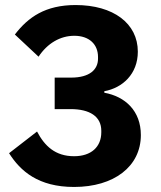

<svg xmlns="http://www.w3.org/2000/svg" viewBox="-20 -730 640 762"><path d="M197 -422V-297H260C336 -297 382 -268 382 -211V-205C382 -147 342 -110 274 -110C199 -110 157 -151 127 -208L16 -122C61 -51 132 12 274 12C432 12 539 -69 539 -194C539 -290 477 -347 394 -362V-368C466 -381 527 -436 527 -525C527 -637 430 -710 280 -710C160 -710 92 -662 39 -593L133 -505C168 -558 219 -588 275 -588C334 -588 369 -554 369 -504V-497C369 -454 336 -422 262 -422Z"/></svg>

Font: IBM Plex Sans Thai Looped
Style: Bold
Weight: 700
Designer: Mike Abbink, Paul van der Laan, Pieter van Rosmalen, Ben Mitchell, Mark Frömberg
Foundry: Bold Monday
Version: Version 1.1